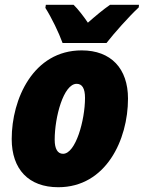

<svg xmlns="http://www.w3.org/2000/svg" viewBox="-20 -774 602 804"><path d="M242 -594H426C457 -634 520 -705 561 -743L562 -754H441C412 -734 381 -708 348 -679C332 -703 306 -737 288 -754H172L170 -741C196 -700 226 -638 242 -594ZM224 10C424 10 516 -189 516 -361C516 -487 445 -563 322 -563C119 -563 29 -359 29 -192C29 -65 100 10 224 10ZM244 -130C221 -130 209 -151 209 -189C209 -284 246 -423 301 -423C324 -423 336 -404 336 -364C336 -271 297 -130 244 -130Z"/></svg>

Font: Noto Sans UI SemiCondensed Black
Style: Italic
Weight: 900
Width: 4
Italic angle: -372°
Designer: Monotype Design Team
Foundry: Monotype Imaging Inc.
Version: Version 1.901